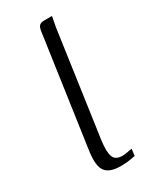

<svg xmlns="http://www.w3.org/2000/svg" viewBox="-141 -548 479 593"><g transform="rotate(-30 98.5 -251.0)"><path d="M106 3Q67 3 52.5 -16.5Q38 -36 45 -86L101 -477Q102 -487 104.5 -493Q107 -499 112 -502Q117 -505 127 -505H154Q154 -504 152 -494.5Q150 -485 147 -468L94 -95Q89 -57 95.5 -39.5Q102 -22 127 -22Q133 -22 145.5 -24Q158 -26 162 -27L159 -3Q153 -2 140.5 0.5Q128 3 106 3Z"/></g></svg>

Font: Genos Light
Style: Italic
Weight: 300
Italic angle: -8°
Designer: Robert E. Leuschke
Foundry: Robert E. Leuschke
Version: Version 1.010